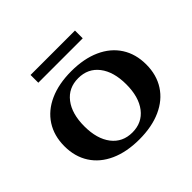

<svg xmlns="http://www.w3.org/2000/svg" viewBox="-154 -822 1015 1015"><g transform="rotate(-45 354.0 -314.0)"><path d="M48 -245Q48 -323 85 -380.5Q122 -438 191 -469Q260 -500 354 -500Q448 -500 517 -469Q586 -438 623 -380.5Q660 -323 660 -245Q660 -167 623 -109.5Q586 -52 517 -21Q448 10 354 10Q260 10 191 -21Q122 -52 85 -109.5Q48 -167 48 -245ZM511 -245Q511 -339 469 -393.5Q427 -448 354 -448Q281 -448 239 -393.5Q197 -339 197 -245Q197 -151 239 -96.5Q281 -42 354 -42Q427 -42 469 -96.5Q511 -151 511 -245ZM188 -638H520V-580H188Z"/></g></svg>

Font: Fahkwang
Style: Bold
Weight: 700
Designer: Suppakit Chalermlarp | Katatrad Co.,Ltd.
Foundry: Cadson Demak Co.,Ltd.
Version: Version 1.000; ttfautohint (v1.6)